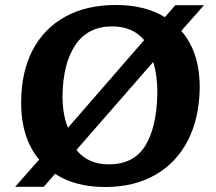

<svg xmlns="http://www.w3.org/2000/svg" viewBox="-20 -736 867 771"><path d="M41 14 137 -95Q63 -185 65 -330Q66 -448 111 -534.5Q156 -621 241 -668.5Q326 -716 446 -716Q562 -716 642 -667L684 -715H799L708 -612Q783 -526 782 -381Q780 -261 734.5 -172Q689 -83 604 -34Q519 15 402 15Q282 15 201 -38L156 14ZM253 -223 559 -575Q513 -630 430 -630Q334 -630 283.5 -556.5Q233 -483 231 -351Q231 -314 236.5 -281.5Q242 -249 253 -223ZM417 -76Q516 -76 562.5 -149.5Q609 -223 612 -361Q612 -435 595 -487L287 -134Q333 -76 417 -76Z"/></svg>

Font: Literata 7pt
Style: Bold Italic
Weight: 700
Italic angle: -2°
Designer: Latin by Veronika Burian and Jose Scaglione. Greek by Irene Vlachou. Cyrillic by Vera Evstafieva
Foundry: TypeTogether
Version: Version 3.002